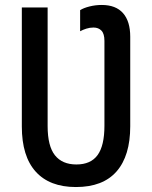

<svg xmlns="http://www.w3.org/2000/svg" viewBox="-20 -744 614 774"><path d="M286 10Q180 10 124 -52Q68 -114 68 -234V-714H172V-236Q172 -155 201.5 -118Q231 -81 288 -81Q346 -81 373.5 -119Q401 -157 401 -237V-579Q401 -608 389 -620.5Q377 -633 357 -633Q342 -633 328 -628.5Q314 -624 303 -618V-703Q317 -712 341 -718Q365 -724 390 -724Q447 -724 476 -691Q505 -658 505 -596V-235Q505 -116 450 -53Q395 10 286 10Z"/></svg>

Font: Avrile Sans Condensed Medium
Style: Regular
Weight: 500
Width: 3
Designer: Monotype Design Team
Foundry: Monotype Imaging Inc.
Version: Version 2.001;September 10, 2019;FontCreator 11.5.0.2425 64-